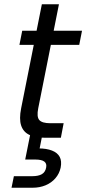

<svg xmlns="http://www.w3.org/2000/svg" viewBox="-20 -645 416 899"><path d="M176 -625H256L159 -138Q151 -98 164 -83Q177 -68 216 -68H278L265 0H191Q146 0 117.5 -13.5Q89 -27 79 -57.5Q69 -88 79 -138ZM71 -435 84 -501H364L351 -435ZM165 53 161 50Q198 50 223.5 60Q249 70 259.5 89.5Q270 109 264 140Q258 168 239.5 189.5Q221 211 193.5 222.5Q166 234 133 234H34L45 180H130Q160 180 176 170.5Q192 161 196 140Q200 121 187.5 111.5Q175 102 145 102H98L127 -43H184Z"/></svg>

Font: Albert Sans
Style: Italic
Weight: 400
Italic angle: -11.25°
Designer: Andreas Rasmussen
Foundry: a.Foundry
Version: Version 1.025